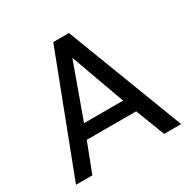

<svg xmlns="http://www.w3.org/2000/svg" viewBox="-157 -848 985 996"><g transform="rotate(-30 335.0 -350.0)"><path d="M20 0 288 -700H382L650 0H548L481 -174H185L118 0ZM216 -256H450L333 -580Z"/></g></svg>

Font: Golos Text
Style: Regular
Weight: 400
Designer: A.Korolkova, Vitaly Kuzmin
Foundry: ParaType Ltd
Version: Version 2.004